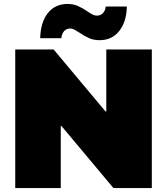

<svg xmlns="http://www.w3.org/2000/svg" viewBox="-20 -950 844 970"><path d="M747 -700V0H553L291 -313H287V0H57V-700H251L513 -387H517V-700ZM383 -784Q366 -795 355.5 -800.5Q345 -806 335 -806Q316 -806 304 -793Q292 -780 290 -757H183Q185 -837 221.5 -883.5Q258 -930 321 -930Q350 -930 373 -920Q396 -910 421 -893Q438 -881 448.5 -876Q459 -871 469 -871Q488 -871 500 -883.5Q512 -896 514 -917H621Q619 -840 582.5 -793.5Q546 -747 483 -747Q454 -747 431 -757Q408 -767 383 -784Z"/></svg>

Font: CMG Sans Black
Style: Regular
Weight: 900
Designer: Julieta Ulanovsky
Foundry: Julieta Ulanovsky
Version: Version 7.200